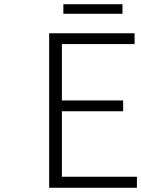

<svg xmlns="http://www.w3.org/2000/svg" viewBox="-20 -886 666 906"><path d="M212 0V-729H615V-678H272V-412H561V-361H272V-52H626V0ZM279 -821V-866H558V-821Z"/></svg>

Font: NotoSansHansLight
Style: Regular
Weight: 300
Designer: Ryoko NISHIZUKA  (kana & ideographs); Paul D. Hunt (Latin, Greek & Cyrillic); Wenlong ZHANG  (bopomofo); Sandoll Communi
Foundry: Adobe Systems Incorporated
Version: Version 1.00;December 8, 2021;FontCreator 13.0.0.2675 64-bit